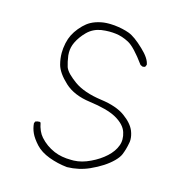

<svg xmlns="http://www.w3.org/2000/svg" viewBox="-89 -637 677 720"><g transform="rotate(15 250.0 -276.5)"><path d="M437.5 -156.7Q437.5 -172.9 430.7 -190.4Q419.9 -217.3 386.7 -241.2Q353.5 -265.6 292 -273.9Q224.6 -283.2 186 -310.5Q168.5 -323.2 156.2 -335.4Q144 -347.7 139.6 -359.4Q133.8 -377.9 130.4 -402.3Q129.9 -408.2 129.9 -414.1Q129.9 -434.6 139.2 -454.1Q150.9 -478.5 171.9 -499.5Q193.4 -521 224.6 -526.4Q241.7 -528.8 255.6 -528.8Q269.5 -528.8 281.2 -527.3Q306.6 -524.4 332.8 -510.5Q358.9 -496.6 401.4 -438Q409.7 -434.1 409.7 -434.1Q416.5 -434.1 419.9 -436L423.8 -444.8Q420.4 -468.8 387.7 -499.5Q351.1 -534.7 326.4 -543.7Q301.8 -552.7 269 -556.2Q259.3 -557.1 252.9 -557.1Q246.6 -557.1 243.7 -557.1Q240.7 -557.1 237.5 -556.9Q234.4 -556.6 231.2 -556.4Q228 -556.2 224.9 -555.7Q221.7 -555.2 218.8 -554.7Q195.3 -550.3 177.7 -540.5Q164.6 -533.2 152.3 -521Q124 -492.7 113.3 -461.9Q107.4 -444.8 105 -423.8Q104 -414.6 104 -405.3Q104 -383.3 109.9 -360.8Q118.2 -330.6 154.3 -297.1Q190.4 -263.7 253.4 -255.4Q322.8 -246.1 357.4 -227.1Q395 -206.1 403.8 -177.7Q408.2 -164.1 408.2 -150.9Q408.2 -137.7 403.8 -126.5Q395 -102.1 371.6 -80.6Q348.1 -59.1 315.9 -43.9Q282.7 -27.8 252 -26.9Q246.6 -26.9 241.7 -26.9Q204.1 -26.9 175.3 -39.1Q142.1 -53.2 118.7 -79.6Q101.6 -98.6 95.2 -132.3Q91.3 -134.3 91.3 -134.3Q82 -134.3 74.7 -130.9L71.8 -123.5Q73.2 -104.5 81.3 -86.7Q89.4 -68.8 109.4 -46.9Q128.9 -25.9 162.6 -13.2Q196.3 -0.5 233.9 3.4Q279.8 2.4 319.8 -15.6Q372.1 -39.1 402.3 -69.3Q417.5 -84.5 422.9 -97.7Q431.6 -119.1 436 -143.6Q437.5 -149.9 437.5 -156.7Z"/></g></svg>

Font: NaikaiFont
Style: ExtraLight
Weight: 200
Version: Version 1.89